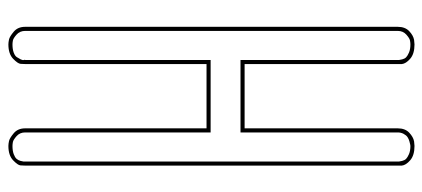

<svg xmlns="http://www.w3.org/2000/svg" viewBox="-302 -534 1032 469"><g transform="rotate(90 214.5 -299.0)"><path d="M384 95V99V121V156Q384 161 383.5 167.5Q383 174 371 185.5Q359 197 336 197Q331 197 324 195.5Q317 194 305 184Q293 174 293 156V121V-287H291H289H287H265H136V155Q136 160 135.5 167Q135 174 123 185.5Q111 197 88 197Q83 197 76 195.5Q69 194 57 184Q45 174 45 156V121V-693V-707V-754Q45 -772 55.5 -782Q66 -792 77 -794L88 -795Q111 -795 123 -784.5Q135 -774 136 -764V-753V-380H293V-693V-707V-754Q293 -772 303.5 -782Q314 -792 325 -794L336 -795Q359 -795 371 -784.5Q383 -774 384 -764V-753V-719V-698V-693V-652V54ZM374 -753V-754Q374 -756 374 -757.5Q374 -759 372.5 -765Q371 -771 367.5 -774.5Q364 -778 356 -781.5Q348 -785 336 -785Q335 -785 332.5 -784.5Q330 -784 324.5 -782.5Q319 -781 314.5 -778Q310 -775 306.5 -768.5Q303 -762 303 -754V-370H126V-753V-754Q126 -756 126 -757.5Q126 -759 124.5 -765Q123 -771 119.5 -774.5Q116 -778 108 -781.5Q100 -785 88 -785Q84 -785 78.5 -784Q73 -783 64 -775Q55 -767 55 -754V156Q55 169 64 177Q73 185 78.5 186Q84 187 88 187Q100 187 108 184Q116 181 119 176.5Q122 172 124.5 167Q127 162 126 159Q125 156 126 156V155V-297H303V156Q303 169 312 177Q321 185 326.5 186Q332 187 336 187Q348 187 356 184Q364 181 367.5 177Q371 173 372.5 167.5Q374 162 374 160.5Q374 159 374 157V156Z"/></g></svg>

Font: Soda Fountain
Style: Outline
Weight: 400
Version: Version 1.0